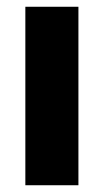

<svg xmlns="http://www.w3.org/2000/svg" viewBox="-20 -548 307 568"><path d="M55 0V-528H212V0Z"/></svg>

Font: Bricolage Grotesque 96pt ExtraBold SemiCondensed ExtraBold
Style: Regular
Weight: 800
Width: 4
Version: Version 1.001;gftools[0.9.33.dev8+g029e19f]